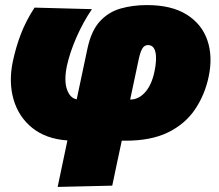

<svg xmlns="http://www.w3.org/2000/svg" viewBox="-20 -538 863 756"><path d="M207 198Q216 155 225.2 111.2Q234.5 67.5 245.5 15Q161 9 107.2 -34.2Q53.5 -77.5 33.5 -146Q13.5 -214.5 30.5 -296Q43 -354.5 62.8 -405.5Q82.5 -456.5 116 -508L342 -502Q307 -450.5 281 -391Q255 -331.5 243.5 -279Q231.5 -221.5 243.5 -186.5Q255.5 -151.5 282 -147L324.5 -347.5Q339.5 -417.5 373.5 -454.2Q407.5 -491 455.2 -504.5Q503 -518 558.5 -518Q655 -518 714.8 -480.8Q774.5 -443.5 796.5 -379.5Q818.5 -315.5 801.5 -235.5Q786 -163 747 -106Q708 -49 641.2 -16.5Q574.5 16 474.5 16H459.5Q449 64.5 440.2 106.2Q431.5 148 422 193ZM526.5 -306 492.5 -146Q526 -146 551.5 -174.8Q577 -203.5 588 -255Q598.5 -305 592 -332.8Q585.5 -360.5 563 -360.5Q549 -360.5 541 -348Q533 -335.5 526.5 -306Z"/></svg>

Font: Commissioner Black
Style: Italic
Weight: 900
Italic angle: -12°
Designer: Kostas Bartsokas
Foundry: Kostas Bartsokas
Version: Version 1.000; ttfautohint (v1.8.3)